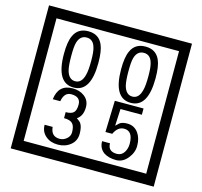

<svg xmlns="http://www.w3.org/2000/svg" viewBox="-141 -1116 1436 1362"><g transform="rotate(15 577.5 -435.0)"><path d="M1103 90H53V-960H1103ZM1028 15V-885H128V15ZM497 -656Q497 -442 371 -442Q244 -442 244 -656Q244 -744 265 -789Q294 -855 371 -855Q448 -855 477 -789Q497 -745 497 -656ZM444 -656Q444 -723 435 -752Q420 -809 371 -809Q322 -809 306 -752Q298 -723 298 -656Q298 -587 306 -553Q322 -488 371 -488Q419 -488 435 -554Q444 -587 444 -656ZM917 -656Q917 -442 791 -442Q664 -442 664 -656Q664 -744 685 -789Q714 -855 791 -855Q868 -855 897 -789Q917 -745 917 -656ZM864 -656Q864 -723 855 -752Q840 -809 791 -809Q742 -809 726 -752Q718 -723 718 -656Q718 -587 726 -553Q742 -488 791 -488Q839 -488 855 -554Q864 -587 864 -656ZM499 -136Q499 -84 460.5 -53Q422 -22 369 -22Q314 -22 280 -51Q242 -82 242 -134H301Q307 -65 370 -65Q398 -65 421 -84.5Q444 -104 444 -132Q444 -177 426 -196Q408 -215 363 -215V-259Q405 -259 421.5 -276Q438 -293 438 -334Q438 -392 369 -392Q318 -392 306 -324H251Q264 -435 368 -435Q419 -435 454 -409Q493 -380 493 -330Q493 -265 451 -238Q475 -222 483 -210Q499 -185 499 -136ZM915 -160Q916 -111 880.5 -67Q845 -23 796 -23Q741 -23 706 -46Q666 -74 666 -127H724Q724 -67 790 -67Q824 -67 843 -97Q860 -124 860 -159Q860 -253 795 -253Q748 -253 722 -196H672L679 -427H890V-381H733L727 -257Q740 -269 753 -281Q772 -294 807 -294Q859 -294 889 -252Q915 -215 915 -160Z"/></g></svg>

Font: Unicode BMP Fallback SIL
Style: Regular
Weight: 400
Foundry: NRSI, SIL International
Version: Version 5.1 Based on Unicode 5.1